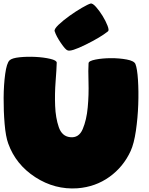

<svg xmlns="http://www.w3.org/2000/svg" viewBox="-20 -1064 841 1084"><path d="M480 -707Q480.5 -720.2 519.5 -727.8Q558.6 -735.4 606.2 -735.6Q653.8 -735.8 695.6 -728Q737.3 -720.2 744.6 -702.6Q754.9 -676.8 759 -612.8Q763.2 -548.8 760.5 -473.6Q757.8 -398.4 747.3 -326.2Q736.8 -253.9 717.8 -211.9Q676.8 -122.1 597.9 -65.4Q519 -8.8 417.5 -1Q289.6 7.8 179.2 -63.7Q68.8 -135.3 26.4 -253.9Q12.2 -292.5 6.1 -364.7Q0 -437 0.5 -511.2Q1 -585.4 9.3 -646.2Q17.6 -707 33.7 -723.1Q47.4 -736.3 90.8 -740.7Q134.3 -745.1 180.9 -742.7Q227.5 -740.2 263.9 -731.7Q300.3 -723.1 300.3 -710Q299.3 -671.9 293.9 -603.3Q288.6 -534.7 291.3 -466.6Q293.9 -398.4 311.8 -346.4Q329.6 -294.4 375.5 -289.6Q425.3 -283.7 447 -335.2Q468.8 -386.7 475.3 -457.8Q481.9 -528.8 479.7 -600.6Q477.5 -672.4 480 -707ZM361.3 -779.8Q350.1 -782.7 323.7 -821.3Q297.4 -859.9 288.6 -887.7Q284.7 -899.4 310.5 -924.1Q336.4 -948.7 371.8 -974.1Q407.2 -999.5 442.1 -1019.8Q477.1 -1040 491.2 -1043.9Q502.4 -1046.9 522 -1024.9Q541.5 -1002.9 559.1 -974.4Q576.7 -945.8 586.9 -919.4Q597.2 -893.1 589.8 -887.2Q547.9 -853.5 463.9 -812Q379.9 -770.5 361.3 -779.8Z"/></svg>

Font: ARCO
Style: Regular
Weight: 700
Designer: Rafael Olivo Díaz, Denis Ignatov
Foundry: Rafael Olivo Díaz
Version: Version 1.10 March 1, 2019